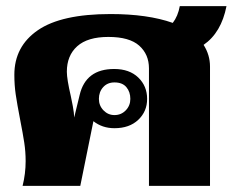

<svg xmlns="http://www.w3.org/2000/svg" viewBox="-20 -609 762 629"><path d="M647 -462Q668 -429 668 -391V0H468V-385Q468 -431 436 -459.5Q404 -488 335 -488Q267 -488 233 -457.5Q199 -427 199 -374Q199 -350 212 -294Q214 -286 218.5 -261.5Q223 -237 223 -224L241 -298Q261 -383 354 -383Q404 -383 433 -355Q462 -327 462 -285Q462 -244 433 -216.5Q404 -189 355 -189Q315 -189 286 -212L243 0H54Q64 -40 64 -81Q64 -112 59.5 -141.5Q55 -171 46 -217Q36 -269 31.5 -299.5Q27 -330 27 -364Q27 -457 104 -510Q181 -563 342 -563Q464 -563 546 -534Q563 -556 569 -589H722Q705 -502 647 -462ZM304 -285Q304 -263 319 -247.5Q334 -232 355 -232Q377 -232 392 -247.5Q407 -263 407 -285Q407 -308 394 -323.5Q381 -339 355 -339Q332 -339 318 -323.5Q304 -308 304 -285Z"/></svg>

Font: Taviraj Black
Style: Regular
Weight: 900
Designer: Katatrad Team
Foundry: CadsonDemak
Version: Version 1.001